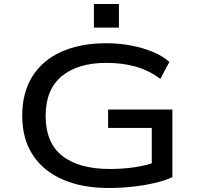

<svg xmlns="http://www.w3.org/2000/svg" viewBox="-20 -930 997 959"><path d="M523 9Q391 9 294 -33Q197 -75 144 -155.5Q91 -236 91 -352Q91 -467 141.5 -548Q192 -629 286.5 -671.5Q381 -714 509 -714Q575 -714 633 -703Q691 -692 740.5 -672Q790 -652 826 -621L781 -536Q725 -578 658.5 -597Q592 -616 511 -616Q369 -616 288.5 -549.5Q208 -483 208 -351Q208 -217 291 -151.5Q374 -86 529 -86Q596 -86 655 -95Q714 -104 765 -123L738 -88V-291H520V-383H841V-45Q804 -28 752.5 -16Q701 -4 642 2.5Q583 9 523 9ZM449 -792V-910H574V-792Z"/></svg>

Font: Nunito Sans 7pt Expanded Medium
Style: Regular
Weight: 500
Width: 7
Designer: Vernon Adams
Foundry: Vernon Adams
Version: Version 3.101;gftools[0.9.27]